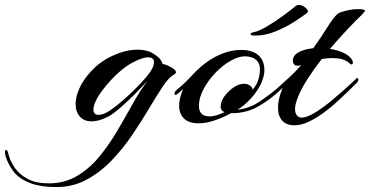

<svg xmlns="http://www.w3.org/2000/svg" viewBox="-318 -490 1497 777"><path d="M-89 267Q-150 267 -190 253Q-230 239 -254 215Q-270 198 -284 170.5Q-298 143 -298 124Q-298 117 -295 117Q-288 117 -286 125Q-286 128 -279.5 148Q-273 168 -256 192Q-239 216 -206 234Q-173 252 -120 252Q-57 252 -7 222.5Q43 193 82.5 145.5Q122 98 155 42Q188 -14 218 -68Q248 -122 279 -163Q266 -149 246.5 -128.5Q227 -108 205 -87Q183 -66 163 -49Q143 -32 130 -24Q108 -11 88.5 -5Q69 1 53 1Q22 1 5 -18.5Q-12 -38 -12 -69Q-12 -98 3.5 -133Q19 -168 53 -204Q88 -242 140 -265.5Q192 -289 239 -289Q256 -289 272 -285.5Q288 -282 301 -274Q319 -263 327.5 -253.5Q336 -244 340 -231Q346 -231 359 -225.5Q372 -220 383 -212.5Q394 -205 394 -197Q394 -193 386 -188Q366 -178 341 -140.5Q316 -103 285.5 -51.5Q255 0 217.5 55.5Q180 111 134 159Q88 207 32.5 237Q-23 267 -89 267ZM81 -25Q101 -25 130 -45Q152 -60 178 -82.5Q204 -105 229 -130Q254 -155 272 -176Q305 -214 305 -238Q305 -258 281 -258Q257 -258 215 -235Q191 -222 164 -198Q137 -174 113.5 -146Q90 -118 76 -94Q60 -65 60 -47Q60 -25 81 -25Z M485 9Q446 9 426.5 -10.5Q407 -30 407 -61Q407 -80 412 -98Q417 -116 423 -130Q416 -123 409.5 -117.5Q403 -112 399 -109Q395 -106 392 -106Q388 -106 388 -111Q388 -118 398 -127Q433 -156 453 -178.5Q473 -201 495 -220Q532 -252 574 -270Q616 -288 658 -288Q702 -288 727 -267Q752 -246 752 -205Q752 -182 738.5 -152Q725 -122 696 -90Q684 -77 669 -64.5Q654 -52 643 -46Q692 -51 735 -80.5Q778 -110 812 -139Q817 -142 819 -142Q824 -142 824 -137Q824 -133 819 -128Q776 -87 726.5 -59Q677 -31 617 -32Q582 -13 548.5 -2Q515 9 485 9ZM530 -19Q544 -19 560 -24Q576 -29 592 -37Q586 -37 580.5 -43Q575 -49 575 -59Q575 -79 590 -100Q605 -121 627 -136Q649 -151 670 -151Q682 -151 692.5 -144.5Q703 -138 704 -127Q721 -146 727.5 -168Q734 -190 734 -209Q734 -235 717.5 -248.5Q701 -262 673 -262Q646 -262 613.5 -243Q581 -224 552.5 -194Q524 -164 505.5 -129Q487 -94 487 -62Q487 -19 530 -19ZM716 -346Q694 -346 696 -352Q696 -358 710 -360Q730 -364 761.5 -382.5Q793 -401 826 -425Q859 -449 880 -467Q885 -470 891 -470Q901 -470 911 -464Q921 -458 926 -450Q931 -442 924 -437Q906 -423 871.5 -401Q837 -379 796 -362.5Q755 -346 716 -346Z M873 17Q841 17 824 -2Q807 -21 807 -55Q807 -87 824 -130L826 -135L808 -118Q804 -114 799 -114Q794 -114 794 -118Q794 -123 801 -130Q827 -153 854.5 -178.5Q882 -204 901 -227Q894 -224 886 -224Q878 -224 874 -228Q867 -233 867 -246Q867 -257 877.5 -269Q888 -281 921 -290Q928 -292 935.5 -293Q943 -294 950 -295Q982 -340 1006 -378.5Q1030 -417 1044 -430Q1050 -437 1065.5 -442Q1081 -447 1098.5 -450Q1116 -453 1126 -453Q1159 -453 1159 -447Q1159 -443 1144 -428Q1119 -404 1085.5 -368.5Q1052 -333 1017 -292Q1046 -288 1070.5 -277Q1095 -266 1106 -249Q1110 -244 1110 -237Q1110 -229 1105 -229Q1101 -229 1096 -234Q1075 -255 1026 -255Q1016 -255 1005.5 -254Q995 -253 984 -251Q950 -207 922 -163Q894 -119 882 -81Q876 -63 876 -48Q876 -33 883 -23.5Q890 -14 904 -14Q913 -14 926 -19Q945 -26 970 -42.5Q995 -59 1020.5 -80Q1046 -101 1068.5 -121Q1091 -141 1106 -155Q1121 -169 1123 -171Q1126 -174 1128 -174Q1132 -174 1132 -168Q1132 -161 1126 -155Q1116 -145 1095.5 -125Q1075 -105 1048.5 -80.5Q1022 -56 992 -34Q962 -12 931.5 2.5Q901 17 873 17Z"/></svg>

Font: Arizonia
Style: Regular
Weight: 400
Designer: Robert E. Leuschke
Foundry: Robert E. Leuschke
Version: Version 1.010; ttfautohint (v1.8.4.7-5d5b)